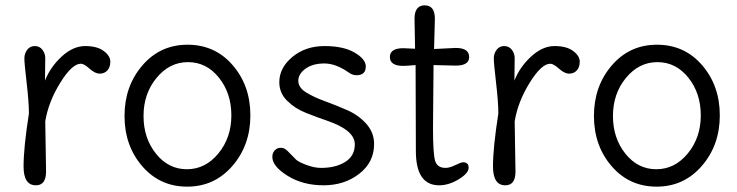

<svg xmlns="http://www.w3.org/2000/svg" viewBox="-20 -682 2754 717"><path d="M149 -229 152 -41Q152 10 114 10Q68 10 68 -60.5Q68 -131 88 -258Q88 -300 79.5 -373Q71 -446 71 -464Q71 -482 81.5 -496Q92 -510 110 -510Q128 -510 138.5 -496Q149 -482 149 -465.5Q149 -449 148.5 -423.5Q148 -398 148 -381Q168 -432 210.5 -471Q253 -510 298 -510Q343 -510 367.5 -491.5Q392 -473 392 -452Q392 -431 381 -419Q370 -407 352.5 -407Q335 -407 314.5 -425.5Q294 -444 282 -444Q249 -444 205 -373Q161 -302 149 -229Z M795.5 -109Q844 -168 844 -251Q844 -334 797.5 -392Q751 -450 682 -450Q613 -450 564.5 -391Q516 -332 516 -249Q516 -166 562.5 -108Q609 -50 678 -50Q747 -50 795.5 -109ZM680.5 -515Q783 -515 849 -438.5Q915 -362 915 -251Q915 -140 848 -62.5Q781 15 679 15Q577 15 511 -61.5Q445 -138 445 -249Q445 -360 511.5 -437.5Q578 -515 680.5 -515Z M1377 -144Q1377 -76 1321.5 -33Q1266 10 1188.5 10Q1111 10 1054 -25.5Q997 -61 997 -96Q997 -111 1006 -120.5Q1015 -130 1026.5 -130Q1038 -130 1045 -125.5Q1052 -121 1064 -108Q1076 -95 1085.5 -86Q1095 -77 1124.5 -66Q1154 -55 1179 -55Q1234 -55 1269.5 -77.5Q1305 -100 1305 -143Q1305 -195 1205 -230Q1164 -244 1122.5 -260.5Q1081 -277 1052 -306Q1023 -335 1023 -375Q1023 -429 1072 -469.5Q1121 -510 1192 -510Q1263 -510 1304.5 -485.5Q1346 -461 1346 -434Q1346 -401 1311 -401Q1296 -401 1281 -412Q1234 -445 1191 -445Q1148 -445 1121 -425.5Q1094 -406 1094 -380.5Q1094 -355 1123 -337Q1152 -319 1193.5 -304Q1235 -289 1277 -270.5Q1319 -252 1348 -219.5Q1377 -187 1377 -144Z M1599 -439 1597 -202Q1597 -111 1604.5 -83Q1612 -55 1644 -55Q1659 -55 1680.5 -65.5Q1702 -76 1709 -76Q1730 -76 1730 -55.5Q1730 -35 1693 -12.5Q1656 10 1620 10Q1533 10 1533 -118L1532 -439Q1499 -436 1486 -436Q1436 -436 1436 -469Q1436 -502 1486 -502Q1490 -502 1530 -500L1528 -612Q1528 -662 1566 -662Q1604 -662 1604 -612L1601 -499L1682 -503Q1732 -503 1732 -469Q1732 -437 1682 -437Q1673 -437 1599 -439Z M1902 -229 1905 -41Q1905 10 1867 10Q1821 10 1821 -60.5Q1821 -131 1841 -258Q1841 -300 1832.5 -373Q1824 -446 1824 -464Q1824 -482 1834.5 -496Q1845 -510 1863 -510Q1881 -510 1891.5 -496Q1902 -482 1902 -465.5Q1902 -449 1901.5 -423.5Q1901 -398 1901 -381Q1921 -432 1963.5 -471Q2006 -510 2051 -510Q2096 -510 2120.5 -491.5Q2145 -473 2145 -452Q2145 -431 2134 -419Q2123 -407 2105.5 -407Q2088 -407 2067.5 -425.5Q2047 -444 2035 -444Q2002 -444 1958 -373Q1914 -302 1902 -229Z M2548.5 -109Q2597 -168 2597 -251Q2597 -334 2550.5 -392Q2504 -450 2435 -450Q2366 -450 2317.5 -391Q2269 -332 2269 -249Q2269 -166 2315.5 -108Q2362 -50 2431 -50Q2500 -50 2548.5 -109ZM2433.5 -515Q2536 -515 2602 -438.5Q2668 -362 2668 -251Q2668 -140 2601 -62.5Q2534 15 2432 15Q2330 15 2264 -61.5Q2198 -138 2198 -249Q2198 -360 2264.5 -437.5Q2331 -515 2433.5 -515Z"/></svg>

Font: Delius
Style: Regular
Weight: 400
Designer: Natalia Raices
Foundry: Natalia Raices
Version: Version 1.001